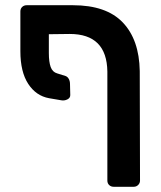

<svg xmlns="http://www.w3.org/2000/svg" viewBox="-20 -591 618 735"><path d="M167 -388Q167 -354 174 -334.5Q181 -315 199 -310L231 -300Q239 -297 243.5 -288.5Q248 -280 248 -269L249 -227Q249 -216 238 -210.5Q227 -205 215 -207L168 -215Q118 -224 88 -270Q58 -316 58 -395V-547Q58 -558 65 -564.5Q72 -571 82 -571H259Q387 -571 450 -505Q513 -439 515 -319L516 100Q516 110 509 117Q502 124 492 124H415Q405 124 398 117.5Q391 111 391 100V-317Q389 -461 247 -461L167 -460Z"/></svg>

Font: Rubik AZ
Style: Regular
Weight: 500
Designer: Hubert and Fischer
Foundry: Hubert & Fischer
Version: Version 2.000